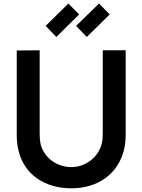

<svg xmlns="http://www.w3.org/2000/svg" viewBox="-20 -1029 790 1065"><path d="M292.7 -824 233.3 -885.4 359.4 -1009.4 418.8 -949ZM461.5 -824 402.1 -885.4 529.2 -1009.4 588.5 -949ZM677.1 -750H550V-289.6C550 -268.8 549 -251 544.8 -233.3C527.1 -160.4 458.3 -102.1 376 -102.1C295.8 -102.1 226 -153.1 206.3 -226C201 -247.9 200 -267.7 200 -289.6V-750L72.9 -749V-278.1C72.9 -257.3 75 -226 81.2 -201C110.4 -62.5 227.1 15.6 376 15.6C521.9 15.6 636.5 -63.5 668.8 -202.1C674 -227.1 677.1 -253.1 677.1 -278.1Z"/></svg>

Font: Manrope3 Bold
Style: Regular
Weight: 700
Designer: Mikhail Sharanda
Foundry: Mikhail Sharanda
Version: Version 3.000;PS 003.000;hotconv 1.0.88;makeotf.lib2.5.64775